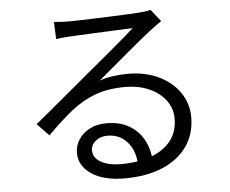

<svg xmlns="http://www.w3.org/2000/svg" viewBox="-54 -818 1109 924"><g transform="rotate(-5 500.0 -355.5)"><path d="M580.1 -33.2Q574.2 -92.3 538.6 -130.6Q502.9 -168.9 445.8 -168.9Q412.1 -168.9 389.2 -150.1Q366.2 -131.3 366.2 -105Q366.2 -68.8 403.3 -47.9Q440.4 -26.9 499 -26.9Q542.5 -26.9 580.1 -33.2ZM237.8 -736.8Q255.4 -734.9 274.7 -733.9Q293.9 -732.9 309.1 -732.9Q324.7 -732.9 359.1 -733.9Q393.6 -734.9 436.8 -736.3Q480 -737.8 523.4 -739.5Q566.9 -741.2 601.6 -742.9Q636.2 -744.6 651.9 -746.1Q674.3 -747.6 686.5 -749.8Q698.7 -752 706.1 -753.9L752 -695.8Q738.3 -686 723.9 -676Q709.5 -666 695.8 -654.8Q677.2 -640.6 645 -614.3Q612.8 -587.9 574.5 -555.7Q536.1 -523.4 498.8 -491.9Q461.4 -460.4 432.1 -436Q466.3 -448.2 501.7 -452.6Q537.1 -457 570.8 -457Q653.8 -457 718.3 -426.3Q782.7 -395.5 819.3 -342.5Q856 -289.6 856 -222.2Q856 -141.6 814.2 -82Q772.5 -22.5 695.3 10.3Q618.2 43 512.2 43Q410.2 43 351.6 3.2Q293 -36.6 293 -99.1Q293 -133.3 312 -163.1Q331.1 -192.9 365.7 -210.9Q400.4 -229 446.8 -229Q509.3 -229 552.7 -204.6Q596.2 -180.2 620.6 -139.9Q645 -99.6 650.9 -51.8Q710.9 -75.2 743.4 -118.4Q775.9 -161.6 775.9 -223.1Q775.9 -272 747.1 -310.8Q718.3 -349.6 667.7 -372.3Q617.2 -395 551.8 -395Q468.3 -395 406 -371.8Q343.8 -348.6 288.1 -304Q232.4 -259.3 168.9 -194.8L111.8 -253.9Q143.1 -279.3 180.7 -310.5Q218.3 -341.8 255.9 -373.3Q293.5 -404.8 326.4 -432.1Q359.4 -459.5 380.9 -478Q401.9 -495.1 433.3 -521.2Q464.8 -547.4 499 -576.2Q533.2 -605 563.5 -631.1Q593.8 -657.2 612.8 -673.8Q597.2 -673.3 566.4 -672.1Q535.6 -670.9 497.8 -669.2Q460 -667.5 422.1 -665.8Q384.3 -664.1 353.5 -662.6Q322.8 -661.1 307.1 -660.2Q272 -658.2 241.2 -653.8Z"/></g></svg>

Font: Source Han Sans CN
Style: Regular
Weight: 400
Designer: Ryoko NISHIZUKA  (kana, bopomofo & ideographs); Paul D. Hunt (Latin, Greek & Cyrillic); Sandoll Communications , Soo-you
Foundry: Adobe
Version: Version 2.004;hotconv 1.0.118;makeotfexe 2.5.65603